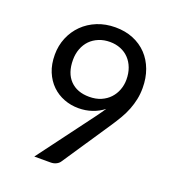

<svg xmlns="http://www.w3.org/2000/svg" viewBox="-121 -742 750 835"><g transform="rotate(20 253.5 -324.5)"><path d="M64 0ZM322.3 -255.4Q331.5 -268.1 339.6 -279.3Q347.7 -290.5 355 -301.8Q331.5 -283.2 302 -273.2Q272.5 -263.2 239.3 -263.2Q204.1 -263.2 172.4 -275.4Q140.6 -287.6 116.5 -311Q92.3 -334.5 78.1 -368.7Q64 -402.8 64 -447.3Q64 -489.3 79.3 -526.1Q94.7 -563 122.3 -590.3Q149.9 -617.7 188.2 -633.3Q226.6 -648.9 272.5 -648.9Q317.9 -648.9 354.7 -633.8Q391.6 -618.7 418 -591.1Q444.3 -563.5 458.5 -525.1Q472.7 -486.8 472.7 -440.9Q472.7 -413.1 467.5 -388.4Q462.4 -363.8 453.1 -339.8Q443.8 -315.9 430.2 -292.5Q416.5 -269 399.9 -244.1L249 -19Q243.2 -10.7 232.2 -5.4Q221.2 0 207 0H131.8ZM394 -450.7Q394 -480.5 385 -504.6Q376 -528.8 359.6 -545.9Q343.3 -563 320.8 -572Q298.3 -581.1 271.5 -581.1Q243.2 -581.1 220 -571.5Q196.8 -562 180.4 -545.2Q164.1 -528.3 155 -504.6Q146 -481 146 -453.1Q146 -392.1 178.2 -358.9Q210.4 -325.7 266.6 -325.7Q297.4 -325.7 321 -335.9Q344.7 -346.2 360.8 -363.5Q377 -380.9 385.5 -403.6Q394 -426.3 394 -450.7Z"/></g></svg>

Font: Carlito
Style: Regular
Weight: 400
Designer: Lukasz Dziedzic
Foundry: tyPoland Lukasz Dziedzic
Version: Version 1.104